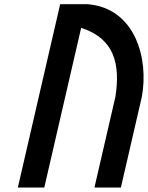

<svg xmlns="http://www.w3.org/2000/svg" viewBox="-20 -872 682 885"><path d="M184.1 -7.5 354.1 -743.8 362.5 -740.9C506.6 -690.7 535.2 -576.1 512.1 -426.6L512 -426.3L415.3 -7.5H537.2L633.8 -425.8C666.2 -600.5 604.4 -833.2 386 -852.5H257.3L62.2 -7.5ZM633.8 -426 633.8 -425.7C633.8 -425.7 633.8 -425.8 633.8 -425.8Z"/></svg>

Font: Stormning
Style: LightObl
Weight: 400
Designer: Robert Jablonski, Mew Too
Foundry: Cannot Into Space Fonts
Version: Version 0.90